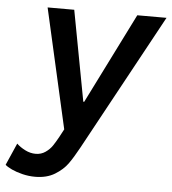

<svg xmlns="http://www.w3.org/2000/svg" viewBox="-101 -569 743 831"><g transform="rotate(5 270.0 -153.5)"><path d="M-49.3 173.3 -7.3 77.6Q7.3 91.8 29.8 103.3Q52.2 114.7 75.7 114.7Q99.6 114.7 118.2 101.8Q136.7 88.9 147.7 72.5Q158.7 56.2 171.4 33.2L189.9 -1.5L72.3 -521H188L261.7 -127.9H265.6L461.9 -521H588.9L266.6 70.8Q242.7 114.7 222.7 142.8Q202.6 170.9 167.5 192.4Q132.3 213.9 82 213.9Q54.2 213.9 27.1 207.3Q0 200.7 -20.3 191.2Q-40.5 181.6 -49.3 173.3Z"/></g></svg>

Font: Reddit Sans Fudge SmBold Italic
Style: Regular
Weight: 600
Italic angle: -11.25°
Designer: Stephen Hutchings
Version: Version 1.013